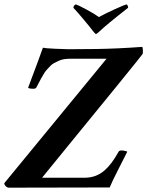

<svg xmlns="http://www.w3.org/2000/svg" viewBox="-41 -867 681 887"><path d="M402.3 -710Q399.4 -710 391.6 -719.7Q375 -741.7 344.7 -777.8Q314.5 -814 297.9 -831.1Q299.3 -843.3 309.6 -846.7Q318.8 -844.2 358.4 -823Q397.9 -801.8 416 -788.1Q440.9 -802.2 486.3 -823Q531.7 -843.8 543.9 -846.7Q546.9 -845.2 549.1 -840.3Q551.3 -835.4 550.8 -831.1Q452.6 -754.4 416 -719.7Q406.2 -710 402.3 -710ZM284.2 -595.7Q268.6 -595.7 254.6 -593.5Q240.7 -591.3 228.8 -585.4Q216.8 -579.6 207.8 -575Q198.7 -570.3 189.2 -559.8Q179.7 -549.3 174.1 -543.7Q168.5 -538.1 160.2 -523.9Q151.9 -509.8 148.9 -504.4Q146 -499 137.5 -482.9Q128.9 -466.8 127 -462.9Q123 -457 114.3 -457Q92.3 -457 88.9 -461.9Q141.1 -600.1 157.2 -646.5Q166 -644 212.4 -641.8Q258.8 -639.6 275.4 -639.6L402.3 -640.6Q503.9 -642.1 615.2 -650.4Q618.2 -649.9 618.9 -637.7Q619.6 -625.5 618.2 -618.2Q616.7 -614.7 500.5 -471.7Q384.3 -328.6 268.6 -187.5L153.3 -45.9H349.6Q403.8 -45.9 442.4 -80.1Q475.1 -108.4 506.8 -166Q509.8 -171.9 520.5 -171.9Q527.3 -171.9 536.4 -169.9Q545.4 -168 546.9 -166Q538.6 -148.9 506.8 -86.9Q475.1 -24.9 465.8 -1L-1 0Q-6.3 0 -12 -4.6Q-17.6 -9.3 -20 -14.4Q-22.5 -19.5 -20.5 -21.5L451.2 -595.7Z"/></svg>

Font: Crimson
Style: BoldItalic
Weight: 700
Italic angle: -11°
Version: Version 0.8